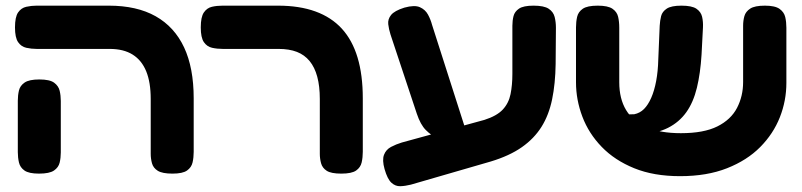

<svg xmlns="http://www.w3.org/2000/svg" viewBox="-20 -605 2835 679"><path d="M590 9Q554 9 538 -1Q522 -11 517.5 -27.5Q513 -44 513 -61V-255Q513 -314 497 -353Q481 -392 449 -412Q417 -432 368 -432H110Q91 -432 73 -436Q55 -440 44 -456Q33 -472 33 -508Q33 -545 44 -561Q55 -577 73 -581Q91 -585 109 -585H365Q464 -585 530.5 -547.5Q597 -510 631 -437.5Q665 -365 665 -257V-68Q665 -48 661 -30.5Q657 -13 641.5 -2Q626 9 590 9ZM118 9Q82 9 66.5 -2Q51 -13 47 -30.5Q43 -48 43 -67V-249Q43 -268 47 -285Q51 -302 67 -313Q83 -324 119 -324Q156 -324 171.5 -312.5Q187 -301 191 -284Q195 -267 195 -248V-66Q195 -47 191 -30Q187 -13 171 -2Q155 9 118 9Z M1187 9Q1151 9 1135.5 -1Q1120 -11 1115.5 -27.5Q1111 -44 1111 -61V-255Q1111 -300 1102 -333.5Q1093 -367 1075 -389Q1057 -411 1030 -421.5Q1003 -432 965 -432H768Q748 -432 730 -436Q712 -440 701 -456Q690 -472 690 -508Q690 -545 701 -561Q712 -577 729.5 -581Q747 -585 767 -585H963Q1039 -585 1095.5 -564.5Q1152 -544 1189 -503.5Q1226 -463 1244.5 -401.5Q1263 -340 1263 -257V-68Q1263 -48 1259 -30.5Q1255 -13 1239.5 -2Q1224 9 1187 9Z M1433 48Q1413 53 1395.5 53.5Q1378 54 1364 41Q1350 28 1340 -7Q1331 -39 1338 -57.5Q1345 -76 1363 -85.5Q1381 -95 1401 -101L1693 -181Q1737 -195 1758 -217.5Q1779 -240 1785.5 -272Q1792 -304 1792 -344V-514Q1792 -532 1796 -548Q1800 -564 1815.5 -574.5Q1831 -585 1867 -585Q1904 -585 1920.5 -574Q1937 -563 1941.5 -545Q1946 -527 1946 -507L1945 -379Q1944 -309 1932.5 -253.5Q1921 -198 1895 -156.5Q1869 -115 1825.5 -84.5Q1782 -54 1716 -34ZM1527 -116Q1505 -126 1486 -145Q1467 -164 1454 -203L1361 -483Q1355 -502 1353 -519.5Q1351 -537 1363 -552Q1375 -567 1410 -578Q1446 -588 1465 -579.5Q1484 -571 1493.5 -553.5Q1503 -536 1508 -517L1629 -139Z M2385 18Q2292 18 2223 -10Q2154 -38 2108 -85.5Q2062 -133 2039.5 -192.5Q2017 -252 2017 -314V-508Q2017 -528 2021 -545.5Q2025 -563 2041 -574Q2057 -585 2094 -585Q2130 -585 2146 -574Q2162 -563 2166 -545.5Q2170 -528 2170 -507V-314Q2170 -256 2194 -216Q2218 -176 2266.5 -155Q2315 -134 2388 -134Q2469 -134 2517 -158Q2565 -182 2586.5 -223.5Q2608 -265 2608 -315V-514Q2608 -532 2612.5 -548Q2617 -564 2633 -574.5Q2649 -585 2685 -585Q2721 -585 2737 -573.5Q2753 -562 2757 -544.5Q2761 -527 2761 -507V-312Q2761 -249 2738 -190.5Q2715 -132 2668.5 -85Q2622 -38 2551 -10Q2480 18 2385 18ZM2193 -129 2183 -200 2223 -201Q2243 -205 2257.5 -219.5Q2272 -234 2283 -259Q2294 -284 2300.5 -318.5Q2307 -353 2308 -395L2313 -514Q2314 -532 2318 -548Q2322 -564 2338 -574.5Q2354 -585 2390 -585Q2427 -585 2443 -574Q2459 -563 2463 -545.5Q2467 -528 2466 -508L2461 -412Q2457 -346 2444.5 -294.5Q2432 -243 2407 -208Q2382 -173 2342.5 -153Q2303 -133 2246 -130Z"/></svg>

Font: Fredoka SemiExpanded SemiBold
Style: Regular
Weight: 600
Width: 6
Designer: Ben Nathan
Foundry: Milena B. Brandão, Ben Nathan
Version: Version 2.001